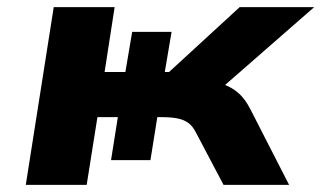

<svg xmlns="http://www.w3.org/2000/svg" viewBox="-20 -516 897 536"><path d="M52 0 130 -496H300L272 -315H330L349 -427H459L440 -315H452L649 -496H857L564 -240L551 -291Q584 -288 606.5 -279.5Q629 -271 646.5 -255.5Q664 -240 679 -211L787 0H604L527 -146Q518 -164 505.5 -173Q493 -182 475 -185.5Q457 -189 430 -189H398L423 -213L400 -69H290L309 -189H252L222 0Z"/></svg>

Font: Nunito Sans 10pt Expanded ExtraBold
Style: Italic
Weight: 800
Width: 7
Italic angle: -9°
Designer: Vernon Adams
Foundry: Vernon Adams
Version: Version 3.101;gftools[0.9.27]